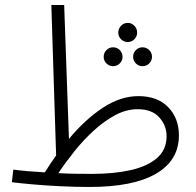

<svg xmlns="http://www.w3.org/2000/svg" viewBox="-20 -730 778 763"><path d="M336 13Q278 13 218 10Q158 7 107.5 2.5Q57 -2 27 -6L33 -56Q85 -49 158 -45Q180 -80 203 -112L184 -710H235L254 -178Q317 -254 387.5 -301Q458 -348 530 -348Q606 -348 648.5 -304Q691 -260 691 -192Q691 -93 600.5 -40Q510 13 336 13ZM527 -296Q482 -296 438 -272.5Q394 -249 352.5 -211Q311 -173 275.5 -128.5Q240 -84 212 -42Q244 -40 278 -39.5Q312 -39 346 -39Q433 -39 499.5 -54Q566 -69 604 -102Q642 -135 642 -189Q642 -231 613 -263.5Q584 -296 527 -296ZM488 -563Q472 -563 461 -574Q450 -585 450 -601Q450 -616 461 -627.5Q472 -639 488 -639Q503 -639 514 -627.5Q525 -616 525 -601Q525 -585 514 -574Q503 -563 488 -563ZM429 -467Q414 -467 403 -478Q392 -489 392 -504Q392 -520 403 -531Q414 -542 429 -542Q445 -542 456 -531Q467 -520 467 -504Q467 -489 456 -478Q445 -467 429 -467ZM546 -467Q531 -467 520 -478Q509 -489 509 -504Q509 -520 520 -531Q531 -542 546 -542Q562 -542 573 -531Q584 -520 584 -504Q584 -489 573 -478Q562 -467 546 -467Z"/></svg>

Font: Noto Sans Arabic UI SmCn Lt
Style: Regular
Weight: 300
Width: 4
Designer: Monotype Design Team, Nadine Chahine and Nizar Qandah
Foundry: Monotype Imaging Inc.
Version: Version 2.010; ttfautohint (v1.8.4.7-5d5b)